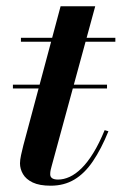

<svg xmlns="http://www.w3.org/2000/svg" viewBox="-20 -580 386 610"><path d="M21 -299V-311H320V-299ZM141 10Q105.5 10 84 -0.2Q62.5 -10.5 53 -27Q43.5 -43.5 43.5 -61Q43.5 -71.5 46.8 -87Q50 -102.5 54 -117.5L172.5 -560H282.5L144 -52Q142.5 -47 141 -40.2Q139.5 -33.5 139.5 -26.5Q139.5 -9.5 164.5 -9.5Q182.5 -9.5 201.5 -18.2Q220.5 -27 239.2 -45.5Q258 -64 276.5 -94Q295 -124 312.5 -166.5L324.5 -163Q301.5 -106.5 275.2 -67.8Q249 -29 216.2 -9.5Q183.5 10 141 10ZM46.5 -447.5V-460H346.5V-447.5Z"/></svg>

Font: Bodoni Moda 18pt SemiBold
Style: Italic
Weight: 600
Italic angle: -13°
Designer: Owen Earl
Foundry: indestructible type
Version: Version 2.005